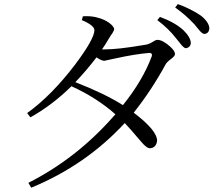

<svg xmlns="http://www.w3.org/2000/svg" viewBox="-20 -835 1040 922"><path d="M709 -565.4Q712.9 -580.1 698.2 -581.1Q627.9 -575.2 535.2 -554.7Q482.4 -543 480.5 -543Q465.8 -543.9 443.4 -559.6Q396.5 -498 341.8 -440.4Q482.4 -385.7 570.3 -330.1Q666 -449.2 709 -565.4ZM469.7 -597.7H480.5Q547.9 -597.7 671.9 -619.1Q679.7 -620.1 683.6 -621.1Q696.3 -623 719.7 -637.7Q728.5 -643.6 735.4 -643.6Q760.7 -643.6 795.9 -612.3Q820.3 -590.8 820.3 -575.2Q820.3 -565.4 799.8 -550.8Q780.3 -536.1 774.4 -524.4Q708 -402.3 622.1 -293.9Q734.4 -209 734.4 -159.2Q730.5 -126 701.2 -123Q684.6 -122.1 657.2 -155.3Q600.6 -221.7 579.1 -244.1Q392.6 -42 129.9 66.4L116.2 43Q347.7 -74.2 525.4 -276.4Q530.3 -281.2 534.2 -286.1Q445.3 -365.2 323.2 -420.9Q229.5 -329.1 126 -271.5L110.4 -292Q227.5 -376 341.8 -526.4Q432.6 -647.5 433.6 -690.4Q431.6 -713.9 373 -738.3L377.9 -756.8Q412.1 -758.8 438.5 -752.9Q488.3 -742.2 517.6 -713.9Q527.3 -703.1 528.3 -696.3Q528.3 -686.5 511.7 -664.1Q503.9 -652.3 499 -643.6Q487.3 -623 469.7 -597.7ZM735.4 -738.3 748 -753.9Q821.3 -726.6 860.4 -690.4Q894.5 -657.2 896.5 -628.9Q894.5 -606.4 872.1 -603.5Q862.3 -603.5 841.8 -630.9Q831.1 -644.5 825.2 -651.4Q789.1 -698.2 735.4 -738.3ZM821.3 -798.8 834 -815.4Q896.5 -793 946.3 -758.8Q984.4 -727.5 985.4 -698.2Q983.4 -674.8 961.9 -671.9Q950.2 -671.9 931.6 -696.3Q919.9 -710.9 913.1 -718.8Q869.1 -765.6 821.3 -798.8Z"/></svg>

Font: GenYoMin JP Regular
Style: Regular
Weight: 400
Version: Version 1.001;PS 1;hotconv 16.6.51;makeotf.lib2.5.65220 DEVE